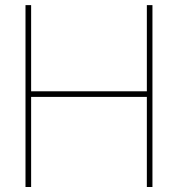

<svg xmlns="http://www.w3.org/2000/svg" viewBox="-20 -748 712 768"><path d="M82 0V-727.5H104.5V-382.8H567.4V-727.5H589.8V0H567.4V-360.4H104.5V0Z"/></svg>

Font: Inter Display Thin
Style: Regular
Weight: 100
Designer: Rasmus Andersson
Foundry: rsms
Version: Version 4.000;git-a52131595